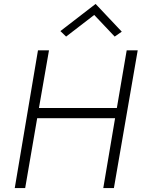

<svg xmlns="http://www.w3.org/2000/svg" viewBox="-20 -956 720 976"><path d="M459 -880 563 -770 599 -795 466 -936 287 -798 316 -770ZM624 -700 574 -407H178L229 -700H173L55 0H108L169 -355H565L505 0H559L680 -700Z"/></svg>

Font: Jost Light
Style: Italic
Weight: 300
Italic angle: -5°
Version: Version 3.710